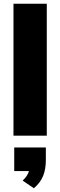

<svg xmlns="http://www.w3.org/2000/svg" viewBox="-20 -725 321 1026"><path d="M52 0V-705H230V0ZM225 63V130Q225 179 210.5 215Q196 251 161 281L101 240Q127 216 135 189H56V63Z"/></svg>

Font: wassup Sans
Style: Black
Weight: 900
Version: Version 2.001